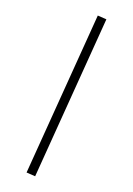

<svg xmlns="http://www.w3.org/2000/svg" viewBox="-98 -865 717 1034"><g transform="rotate(10 260.0 -348.5)"><path d="M351 -804 400 -792 169 107 120 95Z"/></g></svg>

Font: Jldddboxgfspflltxgxzjzlszac
Style: Regular
Weight: 300
Designer: Carrois Corporate & Edenspiekermann
Foundry: Carrois Corporate GbR & Edenspiekermann AG
Version: Version 2.001